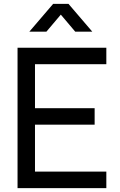

<svg xmlns="http://www.w3.org/2000/svg" viewBox="-20 -965 616 985"><path d="M130.5 -802.5 252.5 -945H331.5L453.5 -802.5H366L292 -890L218 -802.5ZM70 0V-720H525.5V-635.5H159.5V-410H465.5V-325.5H159.5V-84.5H525.5V0Z"/></svg>

Font: Vela Sans Med
Style: Regular
Weight: 500
Designer: Principal design: Mikhail Sharanda - project Manrope.
Design modification: Ravid Balaliev
Foundry: Mikhail Sharanda
Version: Version 1.001